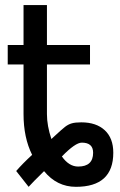

<svg xmlns="http://www.w3.org/2000/svg" viewBox="-20 -722 469 753"><path d="M277.8 10.7Q203.1 10.7 152.8 -50.8Q106.4 -5.4 92.3 10.7L43.5 -51.3Q68.8 -80.6 106 -114.7Q72.3 -182.1 72.3 -274.9V-469.2H10.3V-545.4H72.3V-702.1H164.1V-545.4H333V-469.2H164.1V-274.4Q164.1 -229 181.6 -176.8Q187 -182.1 195.8 -189.9Q223.1 -215.3 235.6 -224.9Q248 -234.4 261.7 -238.3Q275.4 -242.2 298.8 -242.2Q357.4 -242.2 390.9 -211.2Q424.3 -180.2 424.3 -123Q424.3 10.7 277.8 10.7ZM300.8 -162.6Q275.4 -162.6 222.7 -108.4Q250.5 -68.8 286.6 -68.8Q345.2 -68.8 345.2 -123Q345.2 -162.6 300.8 -162.6Z"/></svg>

Font: SG Kara Bold
Style: Regular
Weight: 400
Designer: Damoon Khanjanzadeh
Version: Version 1.000